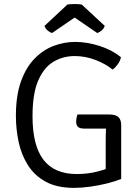

<svg xmlns="http://www.w3.org/2000/svg" viewBox="-20 -898 677 930"><path d="M566 -620.5Q561.5 -601 549.2 -585Q537 -569 525.5 -561Q490.5 -589.5 441.5 -608Q392.5 -626.5 341.5 -626.5Q286 -626.5 239.5 -599.2Q193 -572 165.2 -508.2Q137.5 -444.5 137.5 -335Q137.5 -193 190.5 -124Q243.5 -55 352.5 -55Q407.5 -55 456.2 -68.2Q505 -81.5 528.5 -93.5L567 -31Q536.5 -19 497.2 -9.2Q458 0.5 416.8 6.2Q375.5 12 338.5 12Q256 12 201.5 -17.8Q147 -47.5 115.2 -98Q83.5 -148.5 70.2 -210.5Q57 -272.5 57 -336.5Q57 -434 81.2 -502.5Q105.5 -571 146.8 -613.5Q188 -656 239.2 -675.5Q290.5 -695 344 -695Q402.5 -695 463.8 -675Q525 -655 566 -620.5ZM492 -214.5Q492 -249 493.5 -273.2Q495 -297.5 499 -315L567 -291V-31L492 -29.5ZM507.5 -343.5Q540.5 -343.5 553.8 -330.8Q567 -318 567 -291V-275H388.5Q382.5 -275 373 -276.5Q363.5 -278 356.2 -285.2Q349 -292.5 349 -309Q349 -318 350.8 -327.2Q352.5 -336.5 355 -343.5ZM376 -876 487.5 -772.5Q482.5 -759 471.8 -750Q461 -741 451 -738L341.5 -813L232 -738Q222 -741 211 -750Q200 -759 195.5 -772.5L306.5 -876Q322.5 -878.5 341.5 -878.5Q360.5 -878.5 376 -876Z"/></svg>

Font: Signika Light
Style: Regular
Weight: 300
Designer: Anna Giedry
Foundry: Anna Giedry
Version: Version 2.000